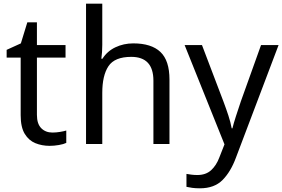

<svg xmlns="http://www.w3.org/2000/svg" viewBox="-20 -780 1529 1040"><path d="M264 -62Q284 -62 305 -65.5Q326 -69 339 -73V-6Q325 1 299 5.5Q273 10 249 10Q207 10 171.5 -4.5Q136 -19 114 -55Q92 -91 92 -156V-468H16V-510L93 -545L128 -659H180V-536H335V-468H180V-158Q180 -109 203.5 -85.5Q227 -62 264 -62Z M534 -537Q534 -497 529 -462H535Q561 -503 605.5 -524Q650 -545 702 -545Q800 -545 849 -498.5Q898 -452 898 -349V0H811V-343Q811 -472 691 -472Q601 -472 567.5 -421.5Q534 -371 534 -277V0H446V-760H534Z M980 -536H1074L1190 -231Q1205 -191 1217 -154.5Q1229 -118 1235 -85H1239Q1245 -110 1258 -150.5Q1271 -191 1285 -232L1394 -536H1489L1258 74Q1230 150 1185.5 195Q1141 240 1063 240Q1039 240 1021 237.5Q1003 235 990 232V162Q1001 164 1016.5 166Q1032 168 1049 168Q1095 168 1123.5 142Q1152 116 1168 73L1196 2Z"/></svg>

Font: Noto Sans Tifinagh Ahaggar
Style: Regular
Weight: 400
Designer: JamraPatel
Foundry: JamraPatel LLC
Version: Version 2.006; ttfautohint (v1.8.4.7-5d5b)